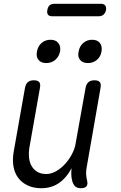

<svg xmlns="http://www.w3.org/2000/svg" viewBox="-20 -984 640 1014"><path d="M408 10Q387 10 376.5 0Q366 -10 361 -30Q357 -46 356.5 -62.5Q356 -79 358 -96Q333 -47 293 -18.5Q253 10 198 10Q158 10 127.5 -4Q97 -18 77.5 -43Q58 -68 51.5 -103Q45 -138 52 -181L112 -520Q116 -541 127.5 -550.5Q139 -560 159 -560Q179 -560 187 -550.5Q195 -541 191 -520L135 -203Q131 -176 133.5 -151Q136 -126 147 -107Q158 -88 177 -76.5Q196 -65 224 -65Q251 -65 277.5 -80.5Q304 -96 325 -119.5Q346 -143 360.5 -171Q375 -199 379 -224L432 -520Q436 -541 447.5 -550.5Q459 -560 479 -560Q499 -560 507 -550.5Q515 -541 511 -520L437 -96Q434 -80 435 -63Q436 -46 440 -30Q445 -10 436.5 0Q428 10 408 10ZM444 -651Q417 -651 403 -667.5Q389 -684 395 -711Q400 -740 419.5 -757Q439 -774 467 -774Q494 -774 507.5 -757Q521 -740 516 -711Q511 -684 491.5 -667.5Q472 -651 444 -651ZM224 -651Q197 -651 183.5 -667.5Q170 -684 175 -711Q180 -740 199.5 -757Q219 -774 247 -774Q274 -774 288 -757Q302 -740 297 -711Q291 -684 271.5 -667.5Q252 -651 224 -651ZM257 -898Q240 -898 233.5 -906.5Q227 -915 230 -931Q233 -948 242 -956Q251 -964 268 -964H511Q528 -964 535 -956Q542 -948 540 -931Q536 -915 526.5 -906.5Q517 -898 500 -898Z"/></svg>

Font: Maple Mono Light
Style: Italic
Weight: 300
Italic angle: -10°
Monospace: yes
Designer: subframe7536
Version: Version 7.000